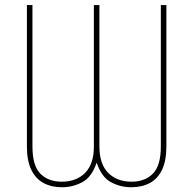

<svg xmlns="http://www.w3.org/2000/svg" viewBox="-20 -748 782 777"><path d="M88.9 -155.3V-727.5H111.3V-155.3Q111.3 -77.1 143.6 -44.9Q175.8 -12.7 229.5 -12.7Q289.6 -12.7 324.7 -48.6Q359.9 -84.5 359.9 -155.3V-727.5H382.3V-155.3Q382.3 -84.5 417.7 -48.6Q453.1 -12.7 512.7 -12.7Q566.4 -12.7 598.6 -45.2Q630.9 -77.6 630.9 -155.3V-727.5H653.3V-155.3Q653.3 -98.1 636 -61.5Q618.7 -24.9 586.7 -7.6Q554.7 9.8 510.7 9.8Q467.8 9.8 429.4 -10.5Q391.1 -30.8 371.1 -89.8Q351.1 -30.8 312.5 -10.5Q273.9 9.8 231.4 9.8Q187.5 9.8 155.5 -7.8Q123.5 -25.4 106.2 -61.8Q88.9 -98.1 88.9 -155.3Z"/></svg>

Font: Inter 28pt Thin
Style: Regular
Weight: 250
Designer: Rasmus Andersson
Foundry: rsms
Version: Version 4.001;git-66647c0bb